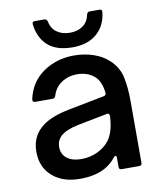

<svg xmlns="http://www.w3.org/2000/svg" viewBox="-86 -828 755 907"><g transform="rotate(-10 292.0 -374.5)"><path d="M43 -151Q43 -228 103 -272Q148 -305 232 -321L402 -354Q407 -355 410.5 -358.5Q414 -362 413 -368Q408 -420 383 -445Q350 -478 295 -478Q253 -478 220.5 -456Q188 -434 177 -396Q173 -384 162 -384H79Q65 -384 67 -399Q85 -480 149 -524Q213 -568 296 -568Q345 -568 388.5 -553.5Q432 -539 462 -511Q502 -474 512.5 -424Q523 -374 523 -309V-13Q523 0 510 0H426Q413 0 413 -13V-56Q413 -67 408 -67Q404 -67 400 -62Q378 -35 355 -21Q305 11 225 11Q143 11 93 -32.5Q43 -76 43 -151ZM327 -98Q373 -121 393 -159.5Q413 -198 415 -257Q415 -264 411 -267.5Q407 -271 401 -269L258 -241Q200 -229 174 -205Q153 -184 153 -154Q153 -119 178.5 -99.5Q204 -80 247 -80Q291 -80 327 -98ZM131 -747V-749Q131 -760 143 -760H189Q200 -760 203 -748Q210 -713 235.5 -695Q261 -677 298 -677Q335 -677 360 -695Q385 -713 392 -748Q395 -760 406 -760H453Q466 -760 465 -747Q458 -682 414.5 -644.5Q371 -607 298 -607Q222 -607 180.5 -643.5Q139 -680 131 -747Z"/></g></svg>

Font: Open Sauce Two Medium
Style: Regular
Weight: 500
Designer: Alfredo Marco Pradil
Foundry: Creative Sauce Fz LLC
Version: Version 1.477